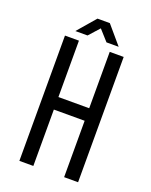

<svg xmlns="http://www.w3.org/2000/svg" viewBox="-155 -925 794 1008"><g transform="rotate(20 242.0 -421.0)"><path d="M192 -741 245 -800 298 -741H366L280 -842H211L124 -741ZM159 -315H331V0H409V-700H331V-385H159V-700H81V0H159Z"/></g></svg>

Font: Bebas Neue Regular two
Style: Regular2
Weight: 400
Designer: Ryoichi Tsunekawa & LGV (GE)
Foundry: Free Software Foundation, Inc.
Version: Version 1.003 August 13, 2016